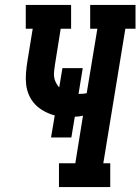

<svg xmlns="http://www.w3.org/2000/svg" viewBox="-20 -755 567 775"><path d="M218 0V-96H284L315 -288Q307 -286 298.5 -285Q290 -284 282 -284L268 -200H186L201 -289Q179 -295 158.5 -306Q138 -317 122.5 -333Q107 -349 97.5 -370Q88 -391 85.5 -414Q83 -437 85 -461.5Q87 -486 91 -510L112 -639H84V-735H267V-639H225L202 -495Q200 -482 198.5 -469Q197 -456 198.5 -444Q200 -432 206 -421Q212 -410 219 -402L232 -480H314L297 -376Q305 -376 313.5 -376.5Q322 -377 330 -379L373 -639H344V-735H527V-639H486L397 -96H425V0Z"/></svg>

Font: Iosevka Curly Slab
Style: Bold Italic
Weight: 700
Italic angle: -9°
Monospace: yes
Designer: Belleve Invis
Foundry: Belleve Invis
Version: Version 22.1.2; ttfautohint (v1.8.4)